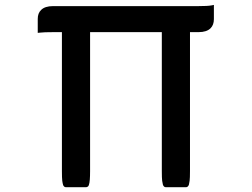

<svg xmlns="http://www.w3.org/2000/svg" viewBox="-20 -742 1040 792"><path d="M351.6 -609.4V-36.1Q351.6 5.9 347.2 19Q345.7 24.4 343.8 26.4Q339.4 30.3 335 30.3H252Q247.6 30.3 244.4 27.3Q241.2 24.4 240.2 20.5Q238.3 14.6 236.8 3.7Q235.4 -7.3 235.4 -36.1V-609.4H199.2Q160.6 -609.4 145.5 -607.4L135.7 -606.4V-664.1Q135.7 -687.5 149.4 -700.7Q165 -716.8 199.2 -716.8H798.8Q836.9 -716.8 852.1 -719.7L862.3 -721.7V-663.1Q862.3 -639.2 848.6 -625.5Q832.5 -609.4 798.8 -609.4H763.7V-36.1Q763.7 -7.3 762.2 3.7Q760.7 14.6 759.3 19.5Q757.8 24.4 754.6 27.3Q751.5 30.3 747.1 30.3H664.1Q659.7 30.3 656.5 27.3Q653.3 24.4 651.9 19.5Q650.4 14.6 648.9 3.7Q647.5 -7.3 647.5 -36.1V-609.4Z"/></svg>

Font: YuPearl-SemiBold
Style: SemiBold
Weight: 600
Designer: Max Yao
Foundry: Max-Everyday
Version: Version 1.011; ttfautohint (v1.8.3)